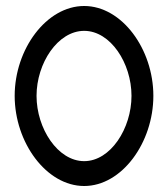

<svg xmlns="http://www.w3.org/2000/svg" viewBox="-20 -610 561 641"><path d="M29 -290C29 -134 135 11 261 11C387 11 492 -134 492 -290C492 -446 387 -590 261 -590C135 -590 29 -446 29 -290ZM102 -290C102 -399 173 -507 261 -507C349 -507 419 -399 419 -290C419 -181 349 -72 261 -72C173 -72 102 -181 102 -290Z"/></svg>

Font: Charger Sport
Style: Regular
Weight: 400
Designer: Jasper
Foundry: Cannot Into Space Fonts
Version: Version 1.1